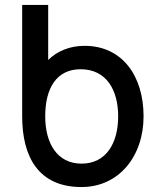

<svg xmlns="http://www.w3.org/2000/svg" viewBox="-20 -740 648 775"><path d="M309 15C459.5 15 559.5 -108.5 559.5 -270.5C559.5 -433.5 473.5 -555 321.5 -555C261.5 -555 211.5 -534 174.5 -498V-720H69.5V-270.5C69.5 -106 136 15 309 15ZM162.5 -270.5C162.5 -382.5 207 -460.5 305.5 -460.5C409.5 -460.5 457 -376.5 457 -270.5C457 -163.5 409.5 -79.5 309 -79.5C209.5 -79.5 162.5 -163.5 162.5 -270.5Z"/></svg>

Font: Eudonet SemiBold
Style: Regular
Weight: 600
Designer: Mikhail Sharanda
Foundry: Mikhail Sharanda
Version: Version 4.503;Glyphs 3.1.2 (3151)